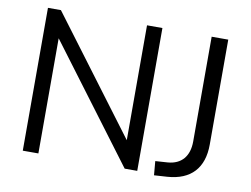

<svg xmlns="http://www.w3.org/2000/svg" viewBox="-76 -799 1195 915"><g transform="rotate(10 521.5 -342.0)"><path d="M85.3 0H160.8V-587.3H138.2L578.4 0H639.2V-691.2H564.7V-103.9H588.2L148 -691.2H85.3ZM721.6 6.9 785.3 2.9C898 -4.9 957.8 -69.6 957.8 -183.3V-691.2H877.5V-184.3C877.5 -112.7 841.2 -69.6 774.5 -64.7L715.7 -60.8Z"/></g></svg>

Font: LL Pando Sans
Style: Regular
Weight: 400
Designer: Joshua Smith
Foundry: Joshua Smith
Version: Version 1.000;Glyphs 3.2.1 (3258)